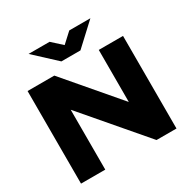

<svg xmlns="http://www.w3.org/2000/svg" viewBox="-201 -1098 1249 1275"><g transform="rotate(-30 424.0 -460.0)"><path d="M58 0V-710H263L603 -312H604V-710H790V0H637L245 -458H244V0ZM351 -768 187 -920H348L424 -851L499 -920H661L497 -768Z"/></g></svg>

Font: Special Gothic Expanded One
Style: Regular
Weight: 400
Designer: Alistair McCready
Foundry: Monolith
Version: Version 1.010; ttfautohint (v1.8.4.7-5d5b)